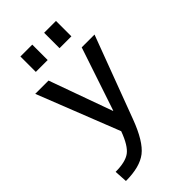

<svg xmlns="http://www.w3.org/2000/svg" viewBox="-288 -827 1145 1145"><g transform="rotate(-45 284.5 -255.0)"><path d="M332 -610V-740H432V-610ZM132 -610V-740H232V-610ZM149 -520 293 -120H295L429 -520H537L342 0Q291 136 230.5 183Q170 230 52 230L47 148Q130 148 169.5 119Q209 90 242 0L37 -520Z"/></g></svg>

Font: Mplus 1p Medium
Style: Regular
Weight: 500
Version: Version 1.061